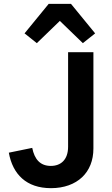

<svg xmlns="http://www.w3.org/2000/svg" viewBox="-20 -970 585 1001"><path d="M335 -205C335 -137 297 -105 245 -105C190 -105 160 -139 148 -199L26 -174C46 -62 117 11 246 11C314 11 370 -10 408 -46C446 -82 467 -133 467 -196V-698H335V-205ZM412 -745 476 -796 350 -950H234L108 -796L172 -745L292 -861Z"/></svg>

Font: Plexus Sans SemiBold
Style: Regular
Weight: 600
Version: Version 2.001;PS 002.001;hotconv 1.0.70;makeotf.lib2.5.58329